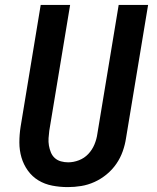

<svg xmlns="http://www.w3.org/2000/svg" viewBox="-20 -755 640 783"><path d="M256 8Q224 8 193 2Q162 -4 136.5 -19.5Q111 -35 93.5 -59.5Q76 -84 67.5 -113Q59 -142 59 -174Q59 -206 64 -238L146 -735H266L181 -222Q179 -207 178 -191.5Q177 -176 179.5 -161.5Q182 -147 187.5 -133.5Q193 -120 203.5 -110.5Q214 -101 228.5 -97Q243 -93 258 -93Q280 -93 302 -101.5Q324 -110 340 -127Q356 -144 365 -165.5Q374 -187 377 -209L464 -735H584L494 -192Q490 -165 480.5 -138Q471 -111 454.5 -87Q438 -63 415 -44Q392 -25 365.5 -13Q339 -1 311.5 3.5Q284 8 257 8Z"/></svg>

Font: Iosevka SS04 Extended Oblique
Style: Bold
Weight: 700
Width: 7
Italic angle: -9°
Monospace: yes
Designer: Belleve Invis
Foundry: Belleve Invis
Version: Version 19.0.0; ttfautohint (v1.8.4)